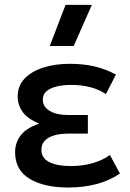

<svg xmlns="http://www.w3.org/2000/svg" viewBox="-20 -780 553 814"><path d="M269 15Q167 15 105.5 -22Q44 -59 44 -134.5Q44 -174.5 67.5 -205.8Q91 -237 146.5 -256Q96 -276.5 75.5 -306Q55 -335.5 55 -370.5Q55 -416 84.2 -446.8Q113.5 -477.5 163.5 -493.5Q213.5 -509.5 275.5 -509.5Q331.5 -509.5 378.5 -499Q425.5 -488.5 471.5 -464L429 -381Q400.5 -400.5 363.5 -410.2Q326.5 -420 283 -420Q249.5 -420 222 -413.8Q194.5 -407.5 178 -394Q161.5 -380.5 161.5 -357.5Q161.5 -327 190.8 -309.8Q220 -292.5 267.5 -292.5H352.5V-213.5H270.5Q235.5 -213.5 209.8 -206Q184 -198.5 169.8 -183.5Q155.5 -168.5 155.5 -145Q155.5 -110 188.5 -93Q221.5 -76 280 -76Q329 -76 371.8 -88Q414.5 -100 446 -123L488.5 -44Q443.5 -14 388.8 0.5Q334 15 269 15ZM191 -585 258 -759.5H369.5L292.5 -585Z"/></svg>

Font: Geologica EX
Style: Regular
Weight: 400
Designer: Sindre Bremnes, Frode Helland
Foundry: Monokrom Skriftforlag AS
Version: Version 1.010;gftools[0.9.28]